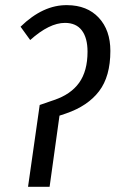

<svg xmlns="http://www.w3.org/2000/svg" viewBox="-20 -719 445 739"><path d="M87.9 0 132.8 -314.9 188 -334Q252.4 -355.5 284.7 -400.6Q316.9 -445.8 316.9 -520Q316.9 -573.2 294.9 -602.1Q272.9 -630.9 230 -630.9Q169.9 -630.9 96.2 -564.9L59.1 -616.2Q146 -700.7 238.8 -699.2Q315.4 -698.7 360.1 -650.9Q404.8 -603 404.8 -522.9Q404.8 -424.8 361.3 -367.9Q317.9 -311 233.9 -282.2L209 -273.9L170.9 0Z"/></svg>

Font: Fira Sans Compressed Book
Style: Italic
Weight: 350
Width: 3
Italic angle: -8°
Designer: Carrois Corporate & Edenspiekermann AG
Foundry: Carrois Corporate GbR & Edenspiekermann AG
Version: Version 4.203;PS 004.203;hotconv 1.0.88;makeotf.lib2.5.64775